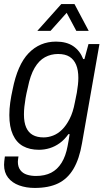

<svg xmlns="http://www.w3.org/2000/svg" viewBox="-20 -743 518 946"><path d="M151 183Q109 183 74.5 170.5Q40 158 20 132.5Q0 107 0 69Q0 62 1 52Q2 42 4 28H71Q70 36 69 42Q68 48 68 54Q68 79 80 95Q92 111 112.5 117.5Q133 124 157 124Q201 124 232 108Q263 92 283.5 59Q304 26 313 -23Q316 -38 318.5 -53Q321 -68 323 -82H317Q298 -55 274.5 -38Q251 -21 225 -13Q199 -5 172 -5Q126 -5 93.5 -23Q61 -41 43.5 -79.5Q26 -118 26 -176Q26 -207 30.5 -238.5Q35 -270 42 -301Q66 -424 121 -481Q176 -538 256 -538Q308 -538 341 -515.5Q374 -493 390 -452H396L416 -526H470L384 -37Q371 40 342 89Q313 138 266.5 160.5Q220 183 151 183ZM195 -66Q218 -66 241.5 -75Q265 -84 285.5 -104Q306 -124 323 -157Q340 -190 349 -239Q355 -265 358.5 -286Q362 -307 364 -325Q366 -343 366 -359Q366 -398 355 -424Q344 -450 322.5 -463.5Q301 -477 266 -477Q231 -477 201.5 -461Q172 -445 150.5 -408.5Q129 -372 117 -311Q110 -283 106 -259.5Q102 -236 100 -216.5Q98 -197 98 -179Q98 -140 109 -115Q120 -90 141.5 -78Q163 -66 195 -66ZM164 -591 282 -723H347L417 -591H356L295 -705H331L229 -591Z"/></svg>

Font: Archivo SemiCondensed Light
Style: Italic
Weight: 300
Width: 4
Italic angle: -10°
Designer: Hector Gatti
Foundry: Omnibus-Type
Version: Version 2.001